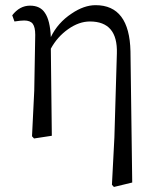

<svg xmlns="http://www.w3.org/2000/svg" viewBox="-20 -536 620 758"><path d="M429.7 202.1 421.9 193.4 431.6 6.8 441.4 -325.2Q445.3 -451.2 335 -451.2Q292 -451.2 249 -420.9Q206.1 -390.6 180.7 -343.8L184.6 0L114.3 10.7L106.4 2L115.2 -177.7L119.1 -398.4Q119.1 -428.7 109.4 -441.9Q99.6 -455.1 75.2 -455.1Q62.5 -455.1 37.1 -451.2L28.3 -475.6Q57.6 -513.7 98.6 -513.7Q138.7 -513.7 157.2 -485.4Q177.7 -456.1 180.7 -389.6Q208 -446.3 262.7 -482.4Q311.5 -515.6 357.4 -515.6Q491.2 -515.6 495.1 -333L502 184.6Z"/></svg>

Font: Bpmf Zihi Only R
Style: R
Weight: 400
Foundry: But Ko
Version: Version 1.320